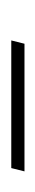

<svg xmlns="http://www.w3.org/2000/svg" viewBox="122 -450 64 349"><g transform="rotate(90 154.5 -275.0)"><path d="M59 -287H291L285 -263H53Z"/></g></svg>

Font: Trirong Thin
Style: Italic
Weight: 250
Italic angle: -12°
Designer: Katatrad Team
Foundry: CadsonDemak
Version: Version 1.001